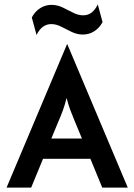

<svg xmlns="http://www.w3.org/2000/svg" viewBox="-20 -847 606 867"><path d="M9.7 0 282.6 -647.2H284L556.9 0H441.7L388.2 -129.9H174.3L120.8 0ZM211.8 -221.5H350L317.4 -300Q306.9 -325 297.9 -349Q288.9 -372.9 280.6 -404.9Q272.9 -372.9 264.2 -349.3Q255.6 -325.7 244.4 -300ZM145.1 -688.9 123.6 -768.1Q138.2 -795.8 161.8 -810.4Q185.4 -825 211.8 -825Q238.9 -825 263.2 -813.2Q287.5 -801.4 310.4 -789.6Q333.3 -777.8 355.6 -777.8Q377.8 -777.8 394.1 -790.6Q410.4 -803.5 421.5 -827.1L443.1 -747.2Q428.5 -720.1 405.2 -705.6Q381.9 -691 354.9 -691Q328.5 -691 303.8 -702.8Q279.2 -714.6 256.6 -726.4Q234 -738.2 211.1 -738.2Q189.6 -738.2 172.6 -725Q155.6 -711.8 145.1 -688.9Z"/></svg>

Font: Afacad Flux SemiBold
Style: Regular
Weight: 600
Designer: Kristian Moeller
Foundry: Dicotype
Version: Version 1.100